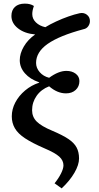

<svg xmlns="http://www.w3.org/2000/svg" viewBox="-20 -804 544 1059"><path d="M320 235 281 207Q303 180 316.5 153Q330 126 330 108Q330 81 307 60Q284 39 225 14Q158 -15 118.5 -41Q79 -67 62 -96.5Q45 -126 45 -162Q45 -202 64.5 -239Q84 -276 118.5 -305Q153 -334 196 -348V-350Q146 -367 117.5 -399.5Q89 -432 89 -472Q89 -509 111.5 -547.5Q134 -586 174 -614Q116 -619 79.5 -647.5Q43 -676 43 -716Q43 -748 62.5 -766Q82 -784 117 -784Q148 -784 167 -771Q162 -757 160 -746.5Q158 -736 158 -726Q158 -700 178 -680.5Q198 -661 230 -654Q256 -670 289.5 -685.5Q323 -701 357 -713Q391 -725 419 -731Q442 -736 459 -723Q476 -710 476 -688Q476 -672 466.5 -659Q457 -646 441 -643Q307 -607 243 -562Q179 -517 179 -457Q179 -429 199 -406Q219 -383 251 -375Q303 -413 346 -413Q377 -413 397.5 -397.5Q418 -382 418 -357Q418 -327 397.5 -308Q377 -289 344 -289Q296 -289 251 -328Q207 -311 182 -275.5Q157 -240 157 -196Q157 -159 182.5 -133.5Q208 -108 268 -83Q325 -59 357 -37.5Q389 -16 402.5 9.5Q416 35 416 70Q416 105 390.5 149Q365 193 320 235Z"/></svg>

Font: Literata 7pt Medium
Style: Italic
Weight: 500
Italic angle: -2°
Designer: Latin by Veronika Burian and Jose Scaglione. Greek by Irene Vlachou. Cyrillic by Vera Evstafieva
Foundry: TypeTogether
Version: Version 3.002